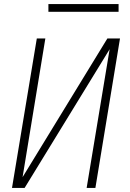

<svg xmlns="http://www.w3.org/2000/svg" viewBox="-20 -924 640 944"><path d="M39 0 161 -735H203L91 -53L508 -735H570L449 0H406L519 -682L101 0ZM218 -866V-904H563V-866Z"/></svg>

Font: Iosevka SS04 XLt Ex
Style: Italic
Weight: 200
Width: 7
Italic angle: -9°
Monospace: yes
Designer: Belleve Invis
Foundry: Belleve Invis
Version: Version 19.0.0; ttfautohint (v1.8.4)